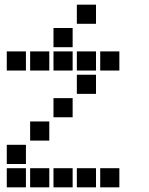

<svg xmlns="http://www.w3.org/2000/svg" viewBox="-20 -811 640 822"><path d="M310 -791Q309 -791 309 -791Q309 -791 309 -790V-710Q309 -709 309 -709Q309 -709 310 -709H390Q391 -709 391 -709Q391 -709 391 -710V-790Q391 -791 391 -791Q391 -791 390 -791ZM210 -691Q209 -691 209 -691Q209 -691 209 -690V-610Q209 -609 209 -609Q209 -609 210 -609H290Q291 -609 291 -609Q291 -609 291 -610V-690Q291 -691 291 -691Q291 -691 290 -691ZM10 -591Q9 -591 9 -591Q9 -591 9 -590V-510Q9 -509 9 -509Q9 -509 10 -509H90Q91 -509 91 -509Q91 -509 91 -510V-590Q91 -591 91 -591Q91 -591 90 -591ZM110 -591Q109 -591 109 -591Q109 -591 109 -590V-510Q109 -509 109 -509Q109 -509 110 -509H190Q191 -509 191 -509Q191 -509 191 -510V-590Q191 -591 191 -591Q191 -591 190 -591ZM210 -591Q209 -591 209 -591Q209 -591 209 -590V-510Q209 -509 209 -509Q209 -509 210 -509H290Q291 -509 291 -509Q291 -509 291 -510V-590Q291 -591 291 -591Q291 -591 290 -591ZM310 -591Q309 -591 309 -591Q309 -591 309 -590V-510Q309 -509 309 -509Q309 -509 310 -509H390Q391 -509 391 -509Q391 -509 391 -510V-590Q391 -591 391 -591Q391 -591 390 -591ZM410 -591Q409 -591 409 -591Q409 -591 409 -590V-510Q409 -509 409 -509Q409 -509 410 -509H490Q491 -509 491 -509Q491 -509 491 -510V-590Q491 -591 491 -591Q491 -591 490 -591ZM310 -491Q309 -491 309 -491Q309 -491 309 -490V-410Q309 -409 309 -409Q309 -409 310 -409H390Q391 -409 391 -409Q391 -409 391 -410V-490Q391 -491 391 -491Q391 -491 390 -491ZM210 -391Q209 -391 209 -391Q209 -391 209 -390V-310Q209 -309 209 -309Q209 -309 210 -309H290Q291 -309 291 -309Q291 -309 291 -310V-390Q291 -391 291 -391Q291 -391 290 -391ZM110 -291Q109 -291 109 -291Q109 -291 109 -290V-210Q109 -209 109 -209Q109 -209 110 -209H190Q191 -209 191 -209Q191 -209 191 -210V-290Q191 -291 191 -291Q191 -291 190 -291ZM10 -191Q9 -191 9 -191Q9 -191 9 -190V-110Q9 -109 9 -109Q9 -109 10 -109H90Q91 -109 91 -109Q91 -109 91 -110V-190Q91 -191 91 -191Q91 -191 90 -191ZM10 -91Q9 -91 9 -91Q9 -91 9 -90V-10Q9 -9 9 -9Q9 -9 10 -9H90Q91 -9 91 -9Q91 -9 91 -10V-90Q91 -91 91 -91Q91 -91 90 -91ZM110 -91Q109 -91 109 -91Q109 -91 109 -90V-10Q109 -9 109 -9Q109 -9 110 -9H190Q191 -9 191 -9Q191 -9 191 -10V-90Q191 -91 191 -91Q191 -91 190 -91ZM210 -91Q209 -91 209 -91Q209 -91 209 -90V-10Q209 -9 209 -9Q209 -9 210 -9H290Q291 -9 291 -9Q291 -9 291 -10V-90Q291 -91 291 -91Q291 -91 290 -91ZM310 -91Q309 -91 309 -91Q309 -91 309 -90V-10Q309 -9 309 -9Q309 -9 310 -9H390Q391 -9 391 -9Q391 -9 391 -10V-90Q391 -91 391 -91Q391 -91 390 -91ZM410 -91Q409 -91 409 -91Q409 -91 409 -90V-10Q409 -9 409 -9Q409 -9 410 -9H490Q491 -9 491 -9Q491 -9 491 -10V-90Q491 -91 491 -91Q491 -91 490 -91Z"/></svg>

Font: Doto ExtraBold
Style: Regular
Weight: 800
Monospace: yes
Version: Version 1.000